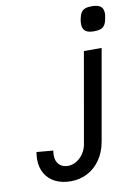

<svg xmlns="http://www.w3.org/2000/svg" viewBox="-104 -868 809 1124"><g transform="rotate(-10 300.0 -306.0)"><path d="M151.5 20Q151.5 56 171.2 76.2Q191 96.5 227.5 96Q255 94.5 278.5 78.8Q302 63 317 39.2Q332 15.5 336.5 -9.5L431.5 -550H537L441.5 -8.5Q430.5 52.5 399.5 96.8Q368.5 141 323.5 164.2Q278.5 187.5 225.5 187.5Q172.5 187.5 133.2 168Q94 148.5 72.8 112.2Q51.5 76 51.5 27Q51.5 8 55.5 -16L154 -7.5Q151.5 4.5 151.5 20ZM442.5 -709Q442.5 -723 445 -735.5Q449.5 -760.5 458 -774.5Q466.5 -788.5 481.8 -794.5Q497 -800.5 522.5 -800.5Q558 -800.5 574.5 -787.5Q591 -774.5 591 -746.5Q591 -734.5 588 -719.5Q583.5 -694 575 -679.8Q566.5 -665.5 551.2 -659.5Q536 -653.5 510.5 -653.5Q475 -653.5 458.8 -666.8Q442.5 -680 442.5 -709Z"/></g></svg>

Font: JuliaMono SemiBold
Style: Italic
Weight: 600
Italic angle: -9°
Monospace: yes
Designer: cormullion
Foundry: corm
Version: Version 0.056; ttfautohint (v1.8.4)